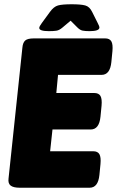

<svg xmlns="http://www.w3.org/2000/svg" viewBox="-20 -880 548 900"><path d="M73 0Q43 0 30 -10Q17 -20 20 -43L85 -657Q87 -680 98 -690Q109 -700 139 -700H473Q494 -700 502 -686Q510 -672 507 -640L502 -589Q496 -529 456 -529H252L244 -444H422Q443 -444 451 -430Q459 -416 456 -384L451 -333Q445 -273 405 -273H226L215 -171H417Q438 -171 446 -157Q454 -143 451 -111L446 -60Q440 0 400 0ZM209 -734Q164 -734 164 -749Q164 -756 176 -772L214 -824Q232 -849 252 -854.5Q272 -860 316 -860Q359 -860 379.5 -854.5Q400 -849 412 -824L438 -772Q446 -757 446 -751Q446 -734 400 -734Q379 -734 367 -736.5Q355 -739 343 -751L311 -783L273 -751Q258 -738 244 -736Q230 -734 209 -734Z"/></svg>

Font: Asap Semi Condensed Semi Condensed Black
Style: Italic
Weight: 900
Width: 4
Italic angle: -6°
Designer: Pablo Cosgaya
Foundry: Omnibus-Type
Version: Version 3.001; ttfautohint (v1.8.4.7-5d5b)